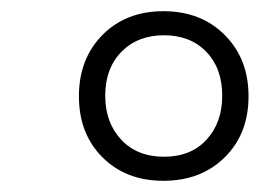

<svg xmlns="http://www.w3.org/2000/svg" viewBox="-20 -745 464 343"><path d="M272 -422Q205 -422 163 -464Q121 -506 121 -573Q121 -640 163 -682.5Q205 -725 272 -725Q339 -725 381.5 -682.5Q424 -640 424 -573Q424 -506 381.5 -464Q339 -422 272 -422ZM273 -465Q321 -465 349 -495.5Q377 -526 377 -574Q377 -623 348.5 -652.5Q320 -682 273 -682Q226 -682 197 -652.5Q168 -623 168 -574Q168 -526 196.5 -495.5Q225 -465 273 -465Z"/></svg>

Font: Noto Serif Light
Style: Italic
Weight: 300
Italic angle: -12°
Designer: Monotype Design Team
Foundry: Monotype Imaging Inc.
Version: Version 2.013